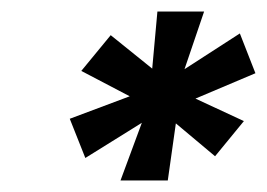

<svg xmlns="http://www.w3.org/2000/svg" viewBox="-20 -708 463 333"><path d="M189 -395 226 -495 128 -434 101 -502 205 -541 121 -585 172 -647 244 -589 253 -688H334L300 -588L396 -650L423 -581L319 -537L403 -498L353 -437L285 -494L271 -395Z"/></svg>

Font: Saira ExtraCondensed Black
Style: Italic
Weight: 900
Width: 2
Italic angle: -12°
Designer: Hector Gatti with collaboration of the Omnibus-Type team
Foundry: Omnibus-Type
Version: Version 1.101